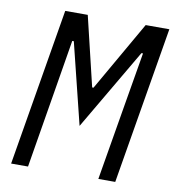

<svg xmlns="http://www.w3.org/2000/svg" viewBox="-79 -768 763 839"><g transform="rotate(10 302.5 -349.0)"><path d="M472 -350 510 -574H503L292 -214L203 -574H196L159 -350L101 0H26L143 -698H243L317 -389H323L500 -698H605L488 0H413Z"/></g></svg>

Font: IBM Plex Mono
Style: Italic
Weight: 400
Italic angle: -9°
Monospace: yes
Designer: Mike Abbink, Paul van der Laan, Pieter van Rosmalen
Foundry: Bold Monday
Version: Version 2.3